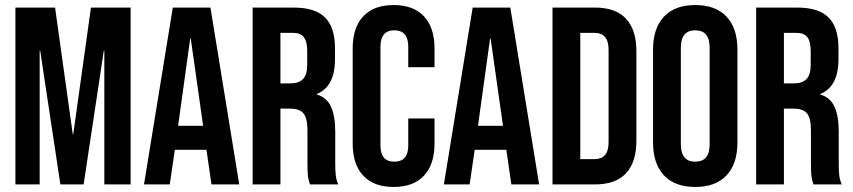

<svg xmlns="http://www.w3.org/2000/svg" viewBox="-20 -730 3375 760"><path d="M41 -700H198L268 -199H270L340 -700H497V0H393V-530H391L311 0H219L139 -530H137V0H41Z M664 -700H813L927 0H817L797 -139V-137H672L652 0H550ZM784 -232 735 -578H733L685 -232Z M980 -700H1143Q1228 -700 1267 -660.5Q1306 -621 1306 -539V-496Q1306 -387 1234 -358V-356Q1274 -344 1290.5 -307Q1307 -270 1307 -208V-85Q1307 -55 1309 -36.5Q1311 -18 1319 0H1207Q1201 -17 1199 -32Q1197 -47 1197 -86V-214Q1197 -262 1181.5 -281Q1166 -300 1128 -300H1090V0H980ZM1130 -400Q1163 -400 1179.5 -417Q1196 -434 1196 -474V-528Q1196 -566 1182.5 -583Q1169 -600 1140 -600H1090V-400Z M1376 -162V-538Q1376 -620 1417.5 -665Q1459 -710 1538 -710Q1617 -710 1658.5 -665Q1700 -620 1700 -538V-464H1596V-545Q1596 -610 1541 -610Q1486 -610 1486 -545V-154Q1486 -90 1541 -90Q1596 -90 1596 -154V-261H1700V-162Q1700 -80 1658.5 -35Q1617 10 1538 10Q1459 10 1417.5 -35Q1376 -80 1376 -162Z M1851 -700H2000L2114 0H2004L1984 -139V-137H1859L1839 0H1737ZM1971 -232 1922 -578H1920L1872 -232Z M2167 -700H2335Q2417 -700 2458 -656Q2499 -612 2499 -527V-173Q2499 -88 2458 -44Q2417 0 2335 0H2167ZM2333 -100Q2360 -100 2374.5 -116Q2389 -132 2389 -168V-532Q2389 -568 2374.5 -584Q2360 -600 2333 -600H2277V-100Z M2565 -166V-534Q2565 -618 2608 -664Q2651 -710 2732 -710Q2813 -710 2856 -664Q2899 -618 2899 -534V-166Q2899 -82 2856 -36Q2813 10 2732 10Q2651 10 2608 -36Q2565 -82 2565 -166ZM2789 -159V-541Q2789 -610 2732 -610Q2675 -610 2675 -541V-159Q2675 -90 2732 -90Q2789 -90 2789 -159Z M2973 -700H3136Q3221 -700 3260 -660.5Q3299 -621 3299 -539V-496Q3299 -387 3227 -358V-356Q3267 -344 3283.5 -307Q3300 -270 3300 -208V-85Q3300 -55 3302 -36.5Q3304 -18 3312 0H3200Q3194 -17 3192 -32Q3190 -47 3190 -86V-214Q3190 -262 3174.5 -281Q3159 -300 3121 -300H3083V0H2973ZM3123 -400Q3156 -400 3172.5 -417Q3189 -434 3189 -474V-528Q3189 -566 3175.5 -583Q3162 -600 3133 -600H3083V-400Z"/></svg>

Font: kids-team
Style: team
Weight: 400
Designer: Ryoichi Tsunekawa, Thomas Gollenia, Laura Emeder
Foundry: Ryoichi Tsunekawa, Thomas Gollenia, Laura Emeder
Version: Version 2.000